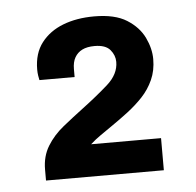

<svg xmlns="http://www.w3.org/2000/svg" viewBox="-37 -838 444 435"><g transform="rotate(-5 185.5 -620.5)"><path d="M51 -440V-465Q51 -495 65 -518Q79 -541 102 -559.5Q125 -578 149 -596Q181 -620 207 -643Q233 -666 233 -694Q233 -709 222.5 -721.5Q212 -734 187 -734Q170 -734 159 -728.5Q148 -723 142 -712.5Q136 -702 136 -686V-668H56Q55 -672 54 -678.5Q53 -685 53 -692Q53 -729 71.5 -753Q90 -777 121 -789Q152 -801 192 -801Q239 -801 266 -784Q293 -767 305 -742Q317 -717 317 -693Q317 -667 307.5 -646Q298 -625 282.5 -608.5Q267 -592 248 -577.5Q229 -563 210 -550Q197 -541 184 -532Q171 -523 160 -513H319V-440Z"/></g></svg>

Font: Archivo SemiBold
Style: Bold
Weight: 700
Version: Version 2.001